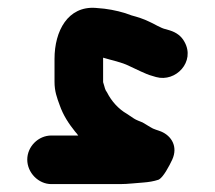

<svg xmlns="http://www.w3.org/2000/svg" viewBox="-20 -728 545 486"><path d="M49 -324C49 -357 77 -385 110 -385H178C175 -389 173 -392 170 -395C154 -415 140 -436 131 -462C124 -481 118 -497 118 -521V-579C118 -650 152 -713 222 -708L244 -706C268 -703 293 -697 313 -689C328 -685 344 -680 358 -673C368 -669 388 -656 400 -654L410 -651C426 -646 439 -637 447 -622C475 -572 425 -519 375 -533L365 -536C349 -540 323 -554 307 -561C287 -571 264 -575 241 -582V-520C246 -505 245 -502 251 -494C262 -472 280 -452 301 -440L319 -428C325 -424 334 -421 341 -418C346 -415 353 -411 361 -406C368 -401 381 -398 388 -395C414 -384 431 -357 416 -324C409 -309 393 -278 381 -273C369 -269 356 -267 343 -266C326 -265 304 -262 284 -262H110C77 -262 49 -291 49 -324Z"/></svg>

Font: Blanket
Style: Reversed
Weight: 700
Foundry: Cannot Into Space Fonts
Version: Version 0.9